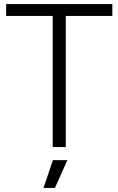

<svg xmlns="http://www.w3.org/2000/svg" viewBox="-20 -720 580 940"><path d="M238 0V-642H10V-700H530V-642H302V0ZM193 200 239 64H310L249 200Z"/></svg>

Font: Figtree Light
Style: Regular
Weight: 300
Designer: Erik Kennedy
Foundry: Erik Kennedy
Version: Version 2.001;gftools[0.9.30]